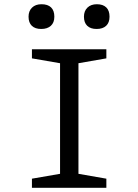

<svg xmlns="http://www.w3.org/2000/svg" viewBox="-20 -888 654 908"><path d="M131 0V-43L264 -66V-589L131 -612V-655H483V-612L351 -589V-66L483 -43V0ZM237 -809Q237 -781 220.5 -766Q204 -751 175 -751Q146 -751 130.5 -766Q115 -781 115 -809Q115 -836 131.5 -852Q148 -868 176 -868Q206 -868 221.5 -853Q237 -838 237 -809ZM498 -809Q498 -781 482 -766Q466 -751 437 -751Q408 -751 392.5 -766Q377 -781 377 -809Q377 -836 393.5 -852Q410 -868 438 -868Q467 -868 482.5 -853Q498 -838 498 -809Z"/></svg>

Font: Intel One Mono
Style: Regular
Weight: 400
Monospace: yes
Designer: Fred Shallcrass
Foundry: Frere-Jones Type LLC
Version: Version 1.400;hotconv 1.1.0;makeotfexe 2.6.0;FJTRelease1.4